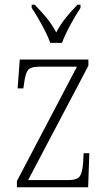

<svg xmlns="http://www.w3.org/2000/svg" viewBox="-20 -786 456 806"><path d="M51 0V-26L303 -506H145Q107 -506 96.5 -490.5Q86 -475 81 -435L78 -415H54L63 -536H351V-510L98 -30H267Q304 -30 315 -46Q326 -62 329 -103L331 -143H355L350 0ZM191 -606Q183 -629 169.5 -655.5Q156 -682 141 -708Q126 -734 113 -753V-766H126Q155 -736 176 -710.5Q197 -685 216 -650Q235 -685 255.5 -710.5Q276 -736 305 -766H318V-753Q299 -725 276 -682.5Q253 -640 240 -606Z"/></svg>

Font: Noto Serif Sinhala Condensed ExtraLight
Style: Regular
Weight: 200
Width: 3
Designer: Jelle Bosma - Monotype Design Team
Foundry: Monotype Imaging Inc.
Version: Version 2.007; ttfautohint (v1.8.4.7-5d5b)